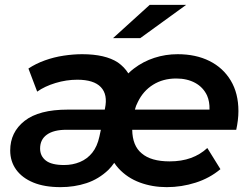

<svg xmlns="http://www.w3.org/2000/svg" viewBox="-20 -763 1032 790"><path d="M229 7Q163 7 117 -12Q71 -31 46.5 -65Q22 -99 22 -144Q22 -219 81 -265.5Q140 -312 259 -312H411L412 -317Q424 -374 395 -404.5Q366 -435 298 -435Q253 -435 208.5 -421.5Q164 -408 133 -386L97 -481Q127 -501 164.5 -514.5Q202 -528 242 -534Q282 -540 318 -540Q413 -540 465 -506Q492 -487 508 -461Q519 -472 531 -481Q569 -510 615 -525Q661 -540 711 -540Q786 -540 842 -512Q898 -484 929.5 -431.5Q961 -379 961 -306Q961 -287 958.5 -267Q956 -247 952 -229H524Q525 -163 563 -132Q601 -99 678 -99Q727 -99 765.5 -113Q804 -127 833 -154L887 -67Q843 -30 785 -11.5Q727 7 666 7Q607 7 555.5 -12Q504 -31 468 -70Q458 -81 450 -93Q439 -77 426 -64Q386 -26 336 -9.5Q286 7 229 7ZM535 -312H842Q843 -345 832 -370Q816 -404 783 -422Q750 -440 705 -440Q651 -440 610 -414.5Q569 -389 547 -343Q539 -328 535 -312ZM395 -229H253Q201 -229 173 -209Q145 -189 145 -152Q145 -121 168.5 -102.5Q192 -84 244 -84Q279 -84 309 -96.5Q339 -109 359.5 -134.5Q380 -160 389 -201ZM445 -606 596 -743H746L557 -606Z"/></svg>

Font: Montserrat Thin SemiBold
Style: Italic
Weight: 600
Italic angle: -11.3°
Version: Version 9.000